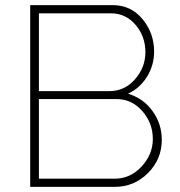

<svg xmlns="http://www.w3.org/2000/svg" viewBox="-20 -730 702 750"><path d="M612 -184Q612 -108 558 -54Q504 0 428 0H98V-710H420Q492 -710 537 -655Q582 -600 582 -529Q582 -475 554 -430Q526 -385 480 -364Q540 -346 576 -296Q612 -246 612 -184ZM577 -187Q577 -249 536 -296Q495 -343 435 -343H132V-32H428Q489 -32 533 -79.5Q577 -127 577 -187ZM413 -678H132V-374H407Q467 -374 507.5 -420.5Q548 -467 548 -526Q548 -588 509.5 -633Q471 -678 413 -678Z"/></svg>

Font: Raleway
Style: ExtraLight
Weight: 200
Designer: Matt McInerney, Pablo Impallari, Rodrigo Fuenzalida
Foundry: Matt McInerney, Pablo Impallari, Rodrigo Fuenzalida
Version: Version 2.001